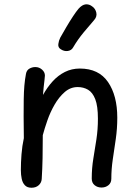

<svg xmlns="http://www.w3.org/2000/svg" viewBox="-20 -870 641 902"><path d="M102 -523Q105 -540 118 -547.5Q131 -555 146 -555Q164 -555 177.5 -543Q191 -531 191 -515Q191 -510 189 -494Q187 -478 185 -459Q183 -440 182 -424Q202 -460 227.5 -488Q253 -516 285 -532Q317 -548 355 -548Q444 -548 487.5 -484.5Q531 -421 531 -317Q531 -266 524 -217.5Q517 -169 510 -122.5Q503 -76 503 -30Q503 -11 489.5 0Q476 11 457 11Q438 11 424.5 0Q411 -11 411 -31Q411 -80 418.5 -125Q426 -170 433 -216Q440 -262 440 -312Q440 -372 427.5 -404Q415 -436 393.5 -448.5Q372 -461 345 -461Q311 -461 284 -437.5Q257 -414 236.5 -378.5Q216 -343 202.5 -304Q189 -265 181 -235Q181 -180 180 -127.5Q179 -75 176 -29Q175 -12 162 0Q149 12 128 12Q108 12 97 0.5Q86 -11 82 -30Q78 -49 78 -71Q78 -106 81 -145Q84 -184 92 -221Q91 -278 91 -323Q91 -368 91.5 -403.5Q92 -439 94.5 -468Q97 -497 102 -523ZM324 -648Q316 -633 298.5 -630.5Q281 -628 265 -639Q252 -647 254 -663Q256 -679 263 -693Q276 -716 291.5 -742.5Q307 -769 322.5 -792.5Q338 -816 349 -829Q366 -848 382.5 -849.5Q399 -851 413 -840Q428 -830 432.5 -810.5Q437 -791 420 -773Q403 -754 374 -719Q345 -684 324 -648Z"/></svg>

Font: Playpen Sans Arabic
Style: Regular
Weight: 400
Designer: Azza Alameddine, Laura Meseguer, Veronika Burian, José Scaglione
Foundry: TypeTogether
Version: Version 2.000